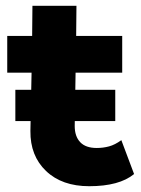

<svg xmlns="http://www.w3.org/2000/svg" viewBox="-20 -633 488 663"><path d="M288 10Q194 10 139 -42.5Q84 -95 85 -181L89 -382H5V-509H91L92 -613H244L243 -509H402V-382H241L238 -198Q238 -162 257 -142Q276 -122 314 -122Q336 -122 356.5 -127.5Q377 -133 399 -149L443 -32Q392 10 288 10ZM33 -215V-323H378V-215Z"/></svg>

Font: Livvic
Style: Bold
Weight: 700
Designer: Jacques Le Bailly, Baron von Fonthausen
Version: Version 1.001; ttfautohint (v1.8.2)